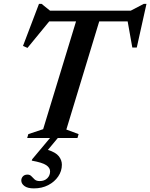

<svg xmlns="http://www.w3.org/2000/svg" viewBox="-20 -726 790 1010"><path d="M158.5 265Q125 265 108.5 252.5Q92 240 92 223.5Q92 211 100.5 201.8Q109 192.5 124.5 192.5Q137.5 192.5 145.2 201Q153 209.5 162.2 218Q171.5 226.5 189 226.5Q213.5 226.5 228.5 212Q243.5 197.5 243.5 175.5Q243.5 156.5 223.2 142.8Q203 129 147 119L149.5 111.5L243 0H123L129 -20.5L207 -46.5L380 -613.5H239L124.5 -474L101 -484.5L185 -705.5H199L243 -670H668L736 -705.5H750.5L699.5 -476H676L651.5 -613.5H502L329 -44.5L393.5 -20.5L387.5 0H284L232 62.5Q273.5 75.5 289.5 96Q305.5 116.5 305.5 140.5Q305.5 174 286.2 202.2Q267 230.5 233.8 247.8Q200.5 265 158.5 265Z"/></svg>

Font: Newsreader Text SemiBold
Style: Italic
Weight: 600
Italic angle: -17°
Designer: Hugues Gentile
Foundry: Production Type
Version: Version 1.001